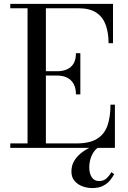

<svg xmlns="http://www.w3.org/2000/svg" viewBox="-20 -770 666 1000"><path d="M33.5 0V-23H123.5V-727H33.5V-750H568.5V-545H545.5Q545.5 -598.5 530.8 -639.8Q516 -681 481.8 -704Q447.5 -727 389 -727H219V-23H378.5Q447 -23 485.5 -47Q524 -71 539.8 -116.2Q555.5 -161.5 555.5 -225H578.5V0ZM375.5 -278.5Q375.5 -312 363.2 -333.5Q351 -355 329 -365.8Q307 -376.5 278.5 -376.5H198V-399H278.5Q307 -399 329 -408.8Q351 -418.5 363.2 -439Q375.5 -459.5 375.5 -493H398.5V-278.5ZM460 209.5Q434.5 209.5 409.8 200.5Q385 191.5 368.5 172.5Q352 153.5 352 123.5Q352 93.5 365 70.5Q378 47.5 399 30Q420 12.5 444.5 0.5Q469 -11.5 492 -19L499 -7Q483.5 1.5 471.2 17.5Q459 33.5 452 55.2Q445 77 445 102.5Q445 133 457.8 153Q470.5 173 496 173Q519.5 173 534.5 159.2Q549.5 145.5 560 126.5L574.5 137Q567.5 151 554.2 168Q541 185 518.2 197.2Q495.5 209.5 460 209.5Z"/></svg>

Font: BodoniModa 10 Custom
Style: Regular
Weight: 400
Designer: Owen Earl
Foundry: indestructible type
Version: Version 2.005